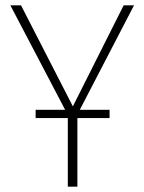

<svg xmlns="http://www.w3.org/2000/svg" viewBox="-20 -702 543 722"><path d="M280 -289H392V-258H271V0H235V-258H114V-289H225L19 -682H59L254 -302L445 -682H484Z"/></svg>

Font: FiraGO UltraLight
Style: Regular
Weight: 200
Designer: bBox Type
Foundry: bBox Type GmbH
Version: Version 1.001